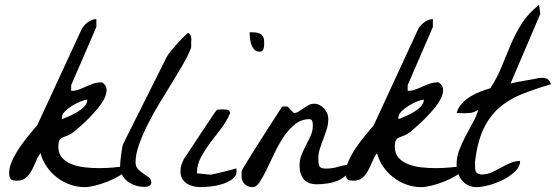

<svg xmlns="http://www.w3.org/2000/svg" viewBox="-20 -768 2284 789"><path d="M146.5 -138.7Q134.8 -123 127 -103.5Q119.1 -84 109.4 -66.4Q99.6 -48.8 85.9 -37.1Q72.3 -25.4 49.8 -25.4Q31.2 -25.4 24.4 -31.7Q17.6 -38.1 17.6 -57.6Q17.6 -81.1 30.8 -109.4Q43.9 -137.7 62.5 -164.6Q81.1 -191.4 100.6 -214.8Q120.1 -238.3 132.8 -252.9L313.5 -643.6Q320.3 -660.2 338.4 -674.8Q356.4 -689.5 376 -689.5V-657.2L272.5 -418V-394.5Q289.1 -394.5 303.7 -399.9Q318.4 -405.3 333 -412.1Q347.7 -418.9 363.8 -424.3Q379.9 -429.7 399.4 -429.7Q417 -418 418 -400.9Q418.9 -383.8 409.2 -363.8Q399.4 -343.8 382.3 -323.2Q365.2 -302.7 346.7 -283.7Q328.1 -264.6 311 -250Q293.9 -235.4 285.2 -227.5Q270.5 -215.8 258.3 -211.4Q246.1 -207 237.3 -203.1Q228.5 -199.2 224.1 -191.4Q219.7 -183.6 219.7 -165Q219.7 -137.7 234.4 -120.6Q249 -103.5 272.9 -93.8Q296.9 -84 326.7 -80.6Q356.4 -77.1 386.7 -77.1Q417 -77.1 444.3 -79.6Q471.7 -82 491.2 -85L502.9 -73.2Q492.2 -58.6 470.2 -45.4Q448.2 -32.2 422.4 -22Q396.5 -11.7 371.1 -5.4Q345.7 1 329.1 1Q297.9 1 268.6 -9.3Q239.3 -19.5 214.8 -38.1Q190.4 -56.6 172.4 -82.5Q154.3 -108.4 146.5 -138.7ZM338.9 -358.4Q330.1 -358.4 312.5 -351.6Q294.9 -344.7 277.3 -334Q259.8 -323.2 247.1 -310.5Q234.4 -297.9 234.4 -285.2V-278.3Q241.2 -281.2 258.3 -288.1Q275.4 -294.9 293.5 -305.2Q311.5 -315.4 325.2 -329.1Q338.9 -342.8 338.9 -358.4Z M473.6 -88.9Q473.6 -95.7 475.1 -109.9Q476.6 -124 478.5 -137.7Q480.5 -151.4 482.4 -162.6Q484.4 -173.8 486.3 -176.8L664.1 -532.2Q668 -540 679.2 -554.2Q690.4 -568.4 703.6 -583.5Q716.8 -598.6 730 -611.8Q743.2 -625 752 -632.8Q758.8 -630.9 761.7 -626Q764.6 -621.1 765.6 -614.7Q766.6 -608.4 766.1 -602.5Q765.6 -596.7 765.6 -592.8Q765.6 -587.9 765.6 -579.1Q765.6 -570.3 764.6 -570.3Q754.9 -543.9 734.4 -507.8Q713.9 -471.7 688.5 -430.7Q663.1 -389.6 636.2 -345.2Q609.4 -300.8 587.4 -257.3Q565.4 -213.9 551.3 -173.8Q537.1 -133.8 537.1 -100.6Q537.1 -83 547.4 -72.8Q557.6 -62.5 569.3 -54.7Q581.1 -46.9 591.3 -39.1Q601.6 -31.2 601.6 -17.6Q601.6 -8.8 593.8 -4.4Q585.9 0 575.2 0Q534.2 0 503.9 -22.9Q473.6 -45.9 473.6 -88.9Z M721.7 -63.5Q721.7 -77.1 724.6 -87.4Q727.5 -97.7 735.4 -114.3Q742.2 -124 760.3 -151.4Q778.3 -178.7 798.3 -209Q818.4 -239.3 836.4 -266.1Q854.5 -293 861.3 -303.7Q870.1 -316.4 875 -317.4Q879.9 -318.4 893.6 -318.4Q902.3 -318.4 912.6 -317.4Q922.9 -316.4 925.8 -303.7Q912.1 -270.5 889.2 -240.7Q866.2 -210.9 844.2 -181.6Q822.3 -152.3 805.7 -121.6Q789.1 -90.8 789.1 -55.7Q793 -55.7 801.3 -54.7Q809.6 -53.7 819.3 -52.7Q829.1 -51.8 837.4 -50.8Q845.7 -49.8 849.6 -50.8Q855.5 -51.8 869.6 -55.2Q883.8 -58.6 899.9 -62.5Q916 -66.4 930.7 -70.3Q945.3 -74.2 951.2 -76.2Q951.2 -74.2 951.7 -69.8Q952.1 -65.4 952.1 -63.5Q952.1 -43.9 934.1 -31.2Q916 -18.6 892.1 -11.2Q868.2 -3.9 843.3 -1.5Q818.4 1 804.7 1Q790 1 774.9 -2.4Q759.8 -5.9 748 -13.7Q736.3 -21.5 729 -33.7Q721.7 -45.9 721.7 -63.5ZM1005.9 -635.7Q1018.6 -635.7 1029.3 -634.8Q1040 -633.8 1047.9 -629.9Q1055.7 -626 1060.5 -618.2Q1065.4 -610.4 1065.4 -596.7Q1065.4 -590.8 1065.4 -584Q1065.4 -577.1 1064 -570.8Q1062.5 -564.5 1058.6 -560.1Q1054.7 -555.7 1045.9 -555.7Q1032.2 -555.7 1023.9 -565.4Q1015.6 -575.2 1011.7 -588.4Q1007.8 -601.6 1006.8 -615.2Q1005.9 -628.9 1005.9 -635.7Z M972.7 -43.9Q972.7 -52.7 972.7 -57.6Q972.7 -62.5 974.1 -66.9Q975.6 -71.3 978.5 -76.2Q981.4 -81.1 986.3 -88.9Q994.1 -102.5 1015.6 -136.7Q1037.1 -170.9 1061.5 -209Q1085.9 -247.1 1107.9 -281.2Q1129.9 -315.4 1138.7 -329.1Q1139.6 -330.1 1144 -330.1Q1148.4 -330.1 1150.4 -330.1Q1152.3 -330.1 1157.2 -330.1Q1162.1 -330.1 1163.1 -329.1Q1164.1 -328.1 1167.5 -324.2Q1170.9 -320.3 1175.3 -315.9Q1179.7 -311.5 1183.1 -307.6Q1186.5 -303.7 1188.5 -303.7Q1197.3 -303.7 1207 -309.6Q1216.8 -315.4 1227.1 -322.8Q1237.3 -330.1 1248 -335.9Q1258.8 -341.8 1270.5 -341.8Q1283.2 -341.8 1293.9 -335.9Q1304.7 -330.1 1312.5 -321.3Q1320.3 -312.5 1324.7 -301.8Q1329.1 -291 1329.1 -280.3Q1329.1 -257.8 1322.8 -237.3Q1316.4 -216.8 1308.6 -196.8Q1300.8 -176.8 1294.4 -156.7Q1288.1 -136.7 1288.1 -115.2Q1288.1 -93.8 1293 -84.5Q1297.9 -75.2 1320.3 -75.2Q1346.7 -75.2 1370.6 -83Q1394.5 -90.8 1419.9 -90.8Q1419.9 -67.4 1405.8 -51.8Q1391.6 -36.1 1370.6 -26.9Q1349.6 -17.6 1325.7 -14.2Q1301.8 -10.7 1282.2 -10.7Q1245.1 -10.7 1228 -31.7Q1210.9 -52.7 1210.9 -87.9Q1210.9 -111.3 1219.2 -131.8Q1227.5 -152.3 1237.8 -171.9Q1248 -191.4 1256.8 -210.9Q1265.6 -230.5 1265.6 -252.9Q1265.6 -258.8 1263.7 -268.6Q1261.7 -278.3 1251 -278.3Q1218.8 -278.3 1192.9 -257.8Q1167 -237.3 1146 -206.1Q1125 -174.8 1107.9 -138.7Q1090.8 -102.5 1075.7 -71.3Q1060.5 -40 1046.9 -19.5Q1033.2 1 1018.6 1Q998 1 985.4 -11.7Q972.7 -24.4 972.7 -43.9Z M1529.3 -138.7Q1517.6 -123 1509.8 -103.5Q1502 -84 1492.2 -66.4Q1482.4 -48.8 1468.8 -37.1Q1455.1 -25.4 1432.6 -25.4Q1414.1 -25.4 1407.2 -31.7Q1400.4 -38.1 1400.4 -57.6Q1400.4 -81.1 1413.6 -109.4Q1426.8 -137.7 1445.3 -164.6Q1463.9 -191.4 1483.4 -214.8Q1502.9 -238.3 1515.6 -252.9L1696.3 -643.6Q1703.1 -660.2 1721.2 -674.8Q1739.3 -689.5 1758.8 -689.5V-657.2L1655.3 -418V-394.5Q1671.9 -394.5 1686.5 -399.9Q1701.2 -405.3 1715.8 -412.1Q1730.5 -418.9 1746.6 -424.3Q1762.7 -429.7 1782.2 -429.7Q1799.8 -418 1800.8 -400.9Q1801.8 -383.8 1792 -363.8Q1782.2 -343.8 1765.1 -323.2Q1748 -302.7 1729.5 -283.7Q1710.9 -264.6 1693.8 -250Q1676.8 -235.4 1668 -227.5Q1653.3 -215.8 1641.1 -211.4Q1628.9 -207 1620.1 -203.1Q1611.3 -199.2 1606.9 -191.4Q1602.5 -183.6 1602.5 -165Q1602.5 -137.7 1617.2 -120.6Q1631.8 -103.5 1655.8 -93.8Q1679.7 -84 1709.5 -80.6Q1739.3 -77.1 1769.5 -77.1Q1799.8 -77.1 1827.1 -79.6Q1854.5 -82 1874 -85L1885.7 -73.2Q1875 -58.6 1853 -45.4Q1831.1 -32.2 1805.2 -22Q1779.3 -11.7 1753.9 -5.4Q1728.5 1 1711.9 1Q1680.7 1 1651.4 -9.3Q1622.1 -19.5 1597.7 -38.1Q1573.2 -56.6 1555.2 -82.5Q1537.1 -108.4 1529.3 -138.7ZM1721.7 -358.4Q1712.9 -358.4 1695.3 -351.6Q1677.7 -344.7 1660.2 -334Q1642.6 -323.2 1629.9 -310.5Q1617.2 -297.9 1617.2 -285.2V-278.3Q1624 -281.2 1641.1 -288.1Q1658.2 -294.9 1676.3 -305.2Q1694.3 -315.4 1708 -329.1Q1721.7 -342.8 1721.7 -358.4Z M1856.4 -94.7Q1856.4 -123 1867.2 -151.4Q1877.9 -179.7 1892.6 -207.5Q1907.2 -235.4 1922.4 -262.7Q1937.5 -290 1945.3 -316.4Q1926.8 -305.7 1913.6 -304.2Q1900.4 -302.7 1881.8 -302.7Q1879.9 -302.7 1869.6 -303.2Q1859.4 -303.7 1856.4 -303.7Q1862.3 -325.2 1877.9 -342.3Q1893.6 -359.4 1913.6 -371.6Q1933.6 -383.8 1955.6 -392.1Q1977.5 -400.4 1995.1 -405.3Q2024.4 -451.2 2043 -497.6Q2061.5 -543.9 2080.6 -588.4Q2099.6 -632.8 2125.5 -673.3Q2151.4 -713.9 2195.3 -748L2200.2 -710.9L2078.1 -424.8Q2088.9 -427.7 2104.5 -430.7Q2120.1 -433.6 2136.2 -436.5Q2152.3 -439.5 2167.5 -441.9Q2182.6 -444.3 2193.4 -447.3Q2194.3 -447.3 2199.2 -447.8Q2204.1 -448.2 2207 -448.2Q2220.7 -448.2 2229.5 -443.4Q2238.3 -438.5 2244.1 -421.9Q2177.7 -402.3 2124 -380.9Q2070.3 -359.4 2030.8 -324.7Q1991.2 -290 1966.3 -236.8Q1941.4 -183.6 1931.6 -100.6Q1931.6 -83 1933.6 -68.4Q1935.5 -53.7 1958 -50.8Q1980.5 -50.8 2000 -59.6Q2019.5 -68.4 2038.1 -78.6Q2056.6 -88.9 2075.7 -97.7Q2094.7 -106.4 2117.2 -106.4Q2117.2 -83 2096.7 -63.5Q2076.2 -43.9 2047.4 -29.3Q2018.6 -14.6 1988.3 -6.8Q1958 1 1938.5 1Q1918.9 1 1903.3 -6.8Q1887.7 -14.6 1877.4 -27.8Q1867.2 -41 1861.8 -58.6Q1856.4 -76.2 1856.4 -94.7Z"/></svg>

Font: La Belle Aurore
Style: Regular
Weight: 400
Version: Version 1.001 2001